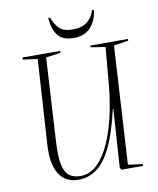

<svg xmlns="http://www.w3.org/2000/svg" viewBox="-100 -1006 905 1098"><g transform="rotate(-10 353.0 -457.5)"><path d="M559 -22 644 -10 643 0H517L510 -12L532 -350H529Q499 -218 461 -138Q423 -58 375 -22Q327 14 266 14Q191 14 154.5 -44.5Q118 -103 125 -214L156 -707L71 -718L72 -730H290V-719L205 -707L177 -223Q172 -139 181.5 -91.5Q191 -44 216 -24.5Q241 -5 281 -5Q336 -5 379 -46.5Q422 -88 453 -157.5Q484 -227 503.5 -313.5Q523 -400 531 -491L550 -707L465 -720L466 -730H684V-720L599 -707ZM266 -928Q283 -884 307.5 -861Q332 -838 384 -838Q437 -838 467.5 -862.5Q498 -887 511 -929L521 -927Q514 -866 479 -827.5Q444 -789 381 -789Q318 -789 289.5 -824Q261 -859 256 -926Z"/></g></svg>

Font: Display Extralight
Style: Italic
Weight: 200
Italic angle: -2°
Designer: Latin by Veronika Burian and Jose Scaglione. Greek by Irene Vlachou. Cyrillic by Vera Evstafieva
Foundry: TypeTogether
Version: Version 3.002